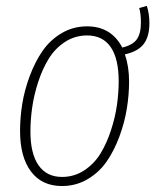

<svg xmlns="http://www.w3.org/2000/svg" viewBox="-20 -620 526 650"><path d="M485.8 -542Q485.8 -495.6 466.1 -470.5Q446.3 -445.3 402.8 -436Q417 -394.5 417 -344.2Q417 -299.3 409.4 -252.4Q401.9 -205.6 384.3 -158Q366.7 -110.4 341.3 -73.5Q315.9 -36.6 276.6 -13.4Q237.3 9.8 189.9 9.8Q121.6 9.8 84.7 -39.6Q47.9 -88.9 47.9 -176.8Q47.9 -221.7 55.4 -268.6Q63 -315.4 80.8 -363Q98.6 -410.6 124 -447.5Q149.4 -484.4 188.5 -507.6Q227.5 -530.8 274.9 -530.8Q356.4 -530.8 394 -459Q429.2 -467.3 443.1 -486.8Q457 -506.3 457 -543Q457 -574.2 451.2 -592.8L477.1 -600.1Q485.8 -572.8 485.8 -542ZM189.9 -21Q231.4 -21 265.1 -43.2Q298.8 -65.4 320.1 -100.1Q341.3 -134.8 355.7 -179Q370.1 -223.1 376 -264.9Q381.8 -306.6 381.8 -345.2Q381.8 -421.4 354.7 -460.7Q327.6 -500 274.9 -500Q233.4 -500 199.7 -477.8Q166 -455.6 144.8 -420.9Q123.5 -386.2 109.1 -341.8Q94.7 -297.4 88.9 -255.6Q83 -213.9 83 -174.8Q83 -99.6 110.6 -60.3Q138.2 -21 189.9 -21Z"/></svg>

Font: Fira Sans Compressed UltraLight
Style: Italic
Weight: 200
Width: 3
Italic angle: -8°
Designer: Carrois Corporate & Edenspiekermann AG
Foundry: Carrois Corporate GbR & Edenspiekermann AG
Version: Version 4.203;PS 004.203;hotconv 1.0.88;makeotf.lib2.5.64775